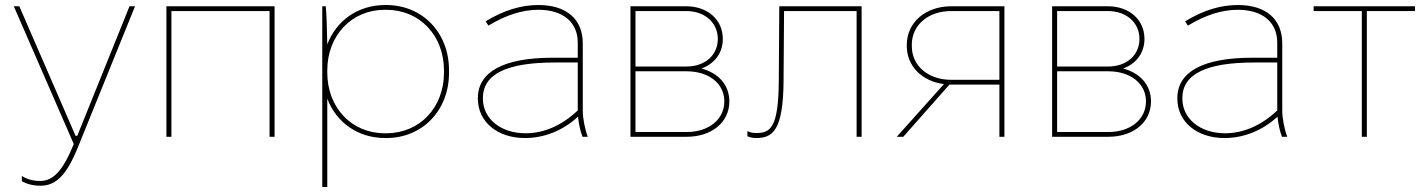

<svg xmlns="http://www.w3.org/2000/svg" viewBox="-20 -545 5688 765"><path d="M141 195C203 195 246 153 292 38L518 -520H496L288 -4H281L57 -520H35L274 29C231 134 193 176 140 176C111 176 87 169 67 156V177C86 188 112 195 141 195Z M643 0H663V-501H1054V0H1074V-520H643Z M1264 200H1284V-152C1320 -57 1406 5 1515 5H1519C1663 5 1769 -105 1769 -254V-266C1769 -415 1663 -525 1519 -525H1515C1406 -525 1320 -463 1284 -368C1283 -430 1281 -488 1278 -520H1264ZM1513 -14C1381 -14 1284 -116 1284 -256V-264C1284 -404 1381 -506 1513 -506H1519C1652 -506 1749 -404 1749 -264V-256C1749 -116 1652 -14 1519 -14Z M2072 5C2149 5 2223 -25 2283 -80C2286 -52 2292 -22 2301 0H2322C2310 -31 2302 -75 2302 -104V-372C2302 -469 2237 -525 2125 -525C2056 -525 1987 -504 1915 -460L1926 -443C1998 -486 2062 -506 2125 -506C2223 -506 2282 -457 2282 -375V-315H2182C1987 -315 1884 -259 1884 -154V-152C1884 -60 1961 5 2072 5ZM2074 -14C1975 -14 1904 -72 1904 -152V-154C1904 -250 1999 -296 2191 -296H2282V-105C2219 -45 2147 -14 2074 -14Z M2492 0H2716C2816 0 2886 -58 2886 -141C2886 -206 2843 -254 2775 -272C2827 -291 2860 -334 2860 -390C2860 -466 2800 -520 2714 -520H2492ZM2512 -280V-501H2714C2788 -501 2840 -455 2840 -390C2840 -325 2789 -280 2715 -280ZM2512 -19V-261H2715C2805 -261 2866 -212 2866 -141C2866 -69 2804 -19 2716 -19Z M2992 5C3057 5 3101 -22 3102 -224L3104 -501H3393V0H3413V-520H3085L3083 -224C3082 -33 3048 -15 2993 -15C2977 -15 2966 -18 2958 -23V-2C2968 2 2978 5 2992 5Z M3553 0H3579L3763 -208H3962V0H3982V-520H3770C3668 -520 3593 -456 3593 -366V-362C3593 -281 3654 -221 3741 -210ZM3770 -227C3678 -227 3613 -283 3613 -361V-367C3613 -445 3678 -501 3770 -501H3962V-227Z M4172 0H4396C4496 0 4566 -58 4566 -141C4566 -206 4523 -254 4455 -272C4507 -291 4540 -334 4540 -390C4540 -466 4480 -520 4394 -520H4172ZM4192 -280V-501H4394C4468 -501 4520 -455 4520 -390C4520 -325 4469 -280 4395 -280ZM4192 -19V-261H4395C4485 -261 4546 -212 4546 -141C4546 -69 4484 -19 4396 -19Z M4859 5C4936 5 5010 -25 5070 -80C5073 -52 5079 -22 5088 0H5109C5097 -31 5089 -75 5089 -104V-372C5089 -469 5024 -525 4912 -525C4843 -525 4774 -504 4702 -460L4713 -443C4785 -486 4849 -506 4912 -506C5010 -506 5069 -457 5069 -375V-315H4969C4774 -315 4671 -259 4671 -154V-152C4671 -60 4748 5 4859 5ZM4861 -14C4762 -14 4691 -72 4691 -152V-154C4691 -250 4786 -296 4978 -296H5069V-105C5006 -45 4934 -14 4861 -14Z M5406 0H5426V-501H5618V-520H5214V-501H5406Z"/></svg>

Font: Fixel Display Thin
Style: Regular
Weight: 100
Designer: AlfaBravo + MacPaw
Foundry: Kyrylo Tkachov, Marchela Mozhyna, Serhii Makarenko, Maria Weinstein, Zakhar Kryvoshyya
Version: Version 1.211